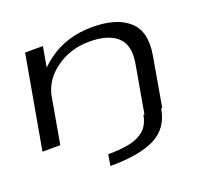

<svg xmlns="http://www.w3.org/2000/svg" viewBox="-135 -755 1216 1135"><g transform="rotate(-20 472.5 -187.5)"><path d="M373.5 217 385 147Q459.5 147 517.5 135.8Q575.5 124.5 612.2 92.8Q649 61 660 0H666.5L719.5 -301Q739 -413.5 681.8 -465.2Q624.5 -517 507 -517Q388 -517 296 -451Q213.5 -392 190 -300L137 0H25L129 -586H241L218.5 -459.5Q242 -482 272 -504.5Q389 -592 553 -592Q704.5 -592 781.2 -523.8Q858 -455.5 832.5 -309.5L778.5 0H772Q751 120.5 652.2 168.8Q553.5 217 373.5 217Z"/></g></svg>

Font: Anybody UltraExpanded Regular
Style: Italic
Weight: 400
Width: 9
Italic angle: -10°
Designer: Tyler Finck
Foundry: Etcetera Type Company
Version: Version 1.010; ttfautohint (v1.8.3) -l 8 -r 50 -G 200 -x 14 